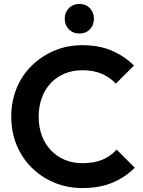

<svg xmlns="http://www.w3.org/2000/svg" viewBox="-20 -943 726 973"><path d="M398 10Q321 10 255 -17.5Q189 -45 139.5 -94.5Q90 -144 63.5 -210Q37 -276 37 -352Q37 -428 63.5 -494Q90 -560 139.5 -609Q189 -658 254.5 -686Q320 -714 398 -714Q482 -714 546 -686.5Q610 -659 659 -611L567 -519Q538 -551 496 -569Q454 -587 398 -587Q349 -587 308.5 -570.5Q268 -554 238 -522.5Q208 -491 192 -447.5Q176 -404 176 -352Q176 -299 192 -256Q208 -213 238 -181.5Q268 -150 308.5 -133Q349 -116 398 -116Q457 -116 499.5 -134Q542 -152 571 -185L663 -93Q614 -44 549 -17Q484 10 398 10ZM382 -773Q350 -773 329 -794.5Q308 -816 308 -848Q308 -880 329 -901.5Q350 -923 382 -923Q415 -923 435.5 -901.5Q456 -880 456 -848Q456 -816 435.5 -794.5Q415 -773 382 -773Z"/></svg>

Font: Outfit SemiBold
Style: Regular
Weight: 600
Designer: Rodrigo Fuenzalida
Foundry: fragTYPE
Version: Version 1.100;gftools[0.9.27]